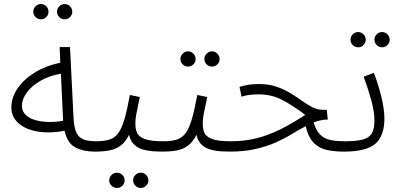

<svg xmlns="http://www.w3.org/2000/svg" viewBox="-20 -742 1984 946"><path d="M446 5Q391 5 351.5 -15.5Q312 -36 298 -98Q249 -88 202.5 -90Q156 -92 118.5 -106.5Q81 -121 58.5 -148Q36 -175 36 -213Q36 -262 67.5 -307.5Q99 -353 153.5 -386Q208 -419 277 -433L274 -510H325L342 -168Q344 -118 355 -92Q366 -66 389 -56Q412 -46 453 -46Q479 -46 479 -22Q479 -11 470.5 -3Q462 5 446 5ZM88 -221Q88 -193 107.5 -175Q127 -157 158.5 -149Q190 -141 225 -141Q260 -141 291 -147V-148L280 -379Q223 -369 179.5 -344Q136 -319 112 -286Q88 -253 88 -221ZM299 -647Q283 -647 272 -658Q261 -669 261 -684Q261 -700 272 -711Q283 -722 299 -722Q314 -722 325 -711Q336 -700 336 -684Q336 -669 325 -658Q314 -647 299 -647ZM182 -647Q166 -647 155 -658Q144 -669 144 -684Q144 -700 155 -711Q166 -722 182 -722Q197 -722 208 -711Q219 -700 219 -684Q219 -669 208 -658Q197 -647 182 -647Z M446 5 453 -46Q491 -46 517 -53.5Q543 -61 561 -84Q579 -107 592.5 -152.5Q606 -198 620 -274L669 -264Q661 -223 654 -191.5Q647 -160 647 -132Q647 -107 655 -88Q663 -69 692 -57.5Q721 -46 785 -46Q799 -46 805.5 -39Q812 -32 812 -22Q812 -11 803.5 -3Q795 5 778 5Q694 5 659 -16Q624 -37 616 -78Q598 -42 574.5 -24.5Q551 -7 520 -1Q489 5 446 5ZM674 184Q658 184 647 173Q636 162 636 147Q636 131 647 120Q658 109 674 109Q689 109 700 120Q711 131 711 147Q711 162 700 173Q689 184 674 184ZM557 184Q541 184 529.5 173Q518 162 518 147Q518 131 529.5 120Q541 109 557 109Q572 109 583 120Q594 131 594 147Q594 162 583 173Q572 184 557 184Z M1025 -414Q1009 -414 998 -425Q987 -436 987 -451Q987 -466 998 -477.5Q1009 -489 1025 -489Q1040 -489 1051 -477.5Q1062 -466 1062 -451Q1062 -436 1051 -425Q1040 -414 1025 -414ZM907 -414Q891 -414 880 -425Q869 -436 869 -451Q869 -466 880 -477.5Q891 -489 907 -489Q922 -489 933 -477.5Q944 -466 944 -451Q944 -436 933 -425Q922 -414 907 -414ZM778 5 785 -46Q823 -46 849 -53.5Q875 -61 893 -84Q911 -107 924.5 -152.5Q938 -198 952 -274L1001 -264Q993 -223 986 -191.5Q979 -160 979 -132Q979 -107 987 -88Q995 -69 1024 -57.5Q1053 -46 1117 -46Q1131 -46 1137.5 -39Q1144 -32 1144 -22Q1144 -11 1135.5 -3Q1127 5 1110 5Q1026 5 991 -16Q956 -37 948 -78Q930 -42 906.5 -24.5Q883 -7 852 -1Q821 5 778 5Z M1110 5 1117 -46Q1185 -46 1243 -60.5Q1301 -75 1359 -103.5Q1417 -132 1484 -176Q1426 -220 1373 -248.5Q1320 -277 1255 -277Q1232 -277 1213 -275Q1194 -273 1170 -266L1160 -314Q1206 -328 1255 -328Q1304 -328 1342 -315Q1380 -302 1411 -283Q1442 -264 1468.5 -245Q1495 -226 1519.5 -213.5Q1544 -201 1570 -201H1590L1595 -153Q1576 -153 1559 -149Q1542 -145 1525 -139Q1538 -97 1558.5 -77.5Q1579 -58 1609 -52Q1639 -46 1682 -46Q1696 -46 1702 -39Q1708 -32 1708 -22Q1708 -11 1699.5 -3Q1691 5 1675 5Q1630 5 1592.5 -2.5Q1555 -10 1527.5 -36.5Q1500 -63 1486 -120Q1453 -103 1418 -81.5Q1383 -60 1339.5 -40.5Q1296 -21 1240 -8Q1184 5 1110 5Z M1863 -509Q1847 -509 1836 -520Q1825 -531 1825 -546Q1825 -562 1836 -573Q1847 -584 1863 -584Q1878 -584 1889 -573Q1900 -562 1900 -546Q1900 -531 1889 -520Q1878 -509 1863 -509ZM1745 -509Q1729 -509 1718 -520Q1707 -531 1707 -546Q1707 -562 1718 -573Q1729 -584 1745 -584Q1760 -584 1771 -573Q1782 -562 1782 -546Q1782 -531 1771 -520Q1760 -509 1745 -509ZM1675 5 1682 -46Q1736 -46 1767.5 -54.5Q1799 -63 1812 -85Q1825 -107 1825 -147Q1825 -190 1810 -245.5Q1795 -301 1772 -364L1822 -383Q1844 -326 1859 -265Q1874 -204 1874 -158Q1874 -72 1829 -33.5Q1784 5 1675 5Z"/></svg>

Font: Noto Sans Arabic UI SmCn Lt
Style: Regular
Weight: 300
Width: 4
Designer: Monotype Design Team, Nadine Chahine and Nizar Qandah
Foundry: Monotype Imaging Inc.
Version: Version 2.010; ttfautohint (v1.8.4.7-5d5b)